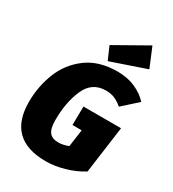

<svg xmlns="http://www.w3.org/2000/svg" viewBox="-232 -1099 1119 1243"><g transform="rotate(30 327.0 -477.5)"><path d="M654 -622 544 -523Q512 -549 484.5 -560.5Q457 -572 421 -572Q317 -572 274 -473.5Q231 -375 231 -243Q231 -178 252.5 -152Q274 -126 319 -126Q356 -126 394 -142L412 -270H343L345 -409H626L578 -58Q519 -21 447 -0.5Q375 20 310 20Q24 20 24 -259Q24 -374 65 -478Q106 -582 196 -649Q286 -716 425 -716Q499 -716 557.5 -690Q616 -664 654 -622ZM534 -975 594 -831 334 -742 292 -838Z"/></g></svg>

Font: Fira Sans Black
Style: Italic
Weight: 900
Italic angle: -8°
Designer: Carrois Corporate & Edenspiekermann AG
Foundry: Carrois Corporate GbR & Edenspiekermann AG
Version: Version 4.203